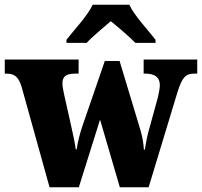

<svg xmlns="http://www.w3.org/2000/svg" viewBox="-26 -786 848 806"><path d="M253 -619V-606H338C358 -629 411 -673 439 -697C468 -674 524 -626 542 -606H627V-619C598 -657 537 -721 517 -766H363C343 -721 282 -657 253 -619ZM64 -424 182 0H305L394 -284L477 0H598L719 -399C739 -462 753 -477 790 -477H802V-536H577V-477H583C624 -477 645 -462 645 -428C645 -417 641 -395 637 -378L599 -240C591 -211 587 -189 582 -158H578C577 -179 572 -211 565 -235L476 -530H414L319 -254C310 -227 300 -190 296 -159H292C288 -189 278 -235 267 -283L243 -390C240 -405 236 -424 236 -435C236 -468 254 -477 292 -477H304V-536H-6V-477H-2C34 -477 50 -466 64 -424Z"/></svg>

Font: Noto Serif Bengali SemiCondensed Black
Style: Regular
Weight: 900
Width: 4
Designer: Juan Bruce, Universal Thirst, Indian Type Foundry and the Monotype Design Team.
Foundry: Monotype Imaging Inc.
Version: Version 2.003